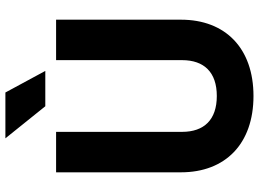

<svg xmlns="http://www.w3.org/2000/svg" viewBox="-144 -793 960 712"><g transform="rotate(-90 336.0 -437.0)"><path d="M179 -897 298 -749H429L349 -897ZM336 23C513 23 619 -81 619 -246V-709H469V-242C469 -160 424 -113 336 -113C248 -113 203 -160 203 -242V-709H53V-246C53 -81 159 23 336 23Z"/></g></svg>

Font: Kalas SG
Style: Bold
Weight: 700
Designer: Kalas
Foundry: Kalas
Version: Version 2.000;FEAKit 1.0